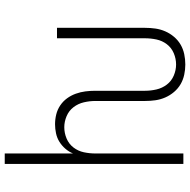

<svg xmlns="http://www.w3.org/2000/svg" viewBox="-16 -758 783 790"><g transform="rotate(-90 375.0 -363.5)"><path d="M504 8Q483 8 462 3.5Q441 -1 423 -11.5Q405 -22 391 -38.5Q377 -55 368.5 -74.5Q360 -94 357 -115Q354 -136 354 -158V-363Q354 -386 348.5 -409.5Q343 -433 328.5 -452Q314 -471 291.5 -480.5Q269 -490 246 -490Q222 -490 199.5 -480.5Q177 -471 162.5 -452Q148 -433 143 -409.5Q138 -386 138 -362V0H95V-735H138V-454Q145 -471 157.5 -485.5Q170 -500 186 -510Q202 -520 221 -524Q240 -528 258 -528Q279 -528 299 -523Q319 -518 336 -506.5Q353 -495 365 -478.5Q377 -462 384 -442.5Q391 -423 393.5 -403Q396 -383 396 -363V-158Q396 -134 401.5 -110.5Q407 -87 421.5 -68Q436 -49 458.5 -39.5Q481 -30 504 -30Q528 -30 550.5 -39.5Q573 -49 587.5 -68Q602 -87 607 -110.5Q612 -134 612 -158V-520H655V-158Q655 -136 652 -115Q649 -94 640.5 -74.5Q632 -55 618 -38.5Q604 -22 586 -11.5Q568 -1 547 3.5Q526 8 504 8Z"/></g></svg>

Font: Zed Sans Extralight Extended
Style: Regular
Weight: 200
Width: 7
Designer: Belleve Invis
Foundry: Belleve Invis
Version: Version 1.0.0; ttfautohint (v1.8.4)